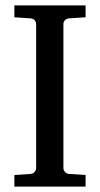

<svg xmlns="http://www.w3.org/2000/svg" viewBox="-20 -691 370 711"><path d="M33.2 0V-43L92.8 -46.9Q103.5 -47.9 108.6 -54.7Q113.8 -61.5 113.8 -68.8V-602.1Q113.8 -609.4 108.6 -615.7Q103.5 -622.1 92.8 -623L33.2 -627V-670.9H296.9V-627L235.8 -623Q225.6 -622.1 220.2 -615.7Q214.8 -609.4 214.8 -602.1V-68.8Q214.8 -61.5 220.2 -54.7Q225.6 -47.9 235.8 -46.9L296.9 -43V0Z"/></svg>

Font: Charis SIL Viet
Style: Regular
Weight: 400
Foundry: SIL International
Version: Version 5.000